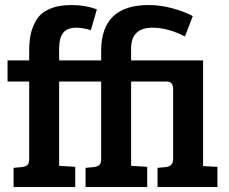

<svg xmlns="http://www.w3.org/2000/svg" viewBox="-20 -743 909 763"><path d="M382 -112V-419H215V-84L279 -80V0H34V-76L67 -79Q82 -81 89 -87.5Q96 -94 96 -112V-419H10V-503H96V-541Q96 -577 101.5 -604.5Q107 -632 123 -661Q139 -690 175 -706.5Q211 -723 264 -723Q319 -723 365 -706L341 -623Q308 -633 284 -633Q247 -633 231 -612.5Q215 -592 215 -550V-503H382V-541Q382 -723 571 -723Q618 -723 667 -709.5Q716 -696 746 -679L715 -598Q647 -633 586 -633Q501 -633 501 -550V-503H787V-83L844 -80V0H606V-76L639 -79Q668 -82 668 -111V-389Q668 -419 642 -419H501V-84L565 -80V0H320V-76L353 -79Q368 -81 375 -87.5Q382 -94 382 -112Z"/></svg>

Font: Bree Serif
Style: Regular
Weight: 400
Designer: Veronika Burian, Jos Scaglione
Foundry: TypeTogether
Version: Version 1.001